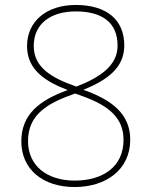

<svg xmlns="http://www.w3.org/2000/svg" viewBox="-20 -744 612 774"><path d="M281 10C406 10 505 -59 505 -181C505 -284 432 -341 316 -382C417 -423 481 -473 481 -561C481 -666 408 -724 285 -724C170 -724 89 -660 89 -558C89 -460 167 -414 253 -381C140 -340 66 -284 66 -174C66 -62 152 10 281 10ZM288 -395C184 -431 116 -474 116 -559C116 -650 187 -698 285 -698C391 -698 454 -654 454 -560C454 -479 383 -432 288 -395ZM281 -16C169 -16 93 -76 93 -175C93 -282 170 -328 283 -367L311 -357C420 -318 478 -268 478 -180C478 -72 395 -16 281 -16Z"/></svg>

Font: Noto Sans Malayalam Thin
Style: Regular
Weight: 100
Designer: Jelle Bosma - Monotype Design Team
Foundry: Monotype Imaging Inc.
Version: Version 2.104